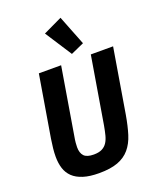

<svg xmlns="http://www.w3.org/2000/svg" viewBox="-176 -1078 970 1191"><g transform="rotate(-20 309.0 -482.0)"><path d="M275 -698 202 -260Q197 -233 195.5 -215Q194 -197 194 -186Q194 -148 212.5 -128Q231 -108 277 -108Q310 -108 331 -118.5Q352 -129 364.5 -148Q377 -167 384 -194Q391 -221 397 -255L471 -698H618L547 -272Q535 -202 518.5 -149Q502 -96 471.5 -60Q441 -24 392.5 -6Q344 12 269 12Q207 12 164.5 -1.5Q122 -15 96.5 -39.5Q71 -64 60 -98.5Q49 -133 49 -176Q49 -202 52 -230.5Q55 -259 60 -291L128 -698ZM248 -917 372 -976 449 -780 362 -741Z"/></g></svg>

Font: IBM Plex Mono
Style: Bold Italic
Weight: 700
Italic angle: -9°
Monospace: yes
Designer: Mike Abbink, Paul van der Laan, Pieter van Rosmalen
Foundry: Bold Monday
Version: Version 2.3